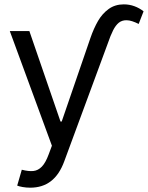

<svg xmlns="http://www.w3.org/2000/svg" viewBox="-20 -675 688 894"><path d="M60.1 189.2 81.5 115.3Q113.6 123.6 135.5 121.2Q157.5 118.8 174.9 100.8Q192.3 82.9 206.5 44.2L221.7 3.5L25.6 -530.4H116.7L261.7 -109.1H267.3L401.2 -498.6Q416.8 -543.5 436.6 -577.7Q456.5 -611.9 486.2 -633.3Q515.9 -654.7 556.6 -654.7Q582.2 -654.7 605.8 -646.1Q629.5 -637.4 648.5 -622.2L625.7 -563.5Q609.8 -571.5 595.6 -576.1Q581.5 -580.8 568.4 -580.8Q547.7 -580.8 533.1 -569.1Q518.6 -557.3 506.7 -534Q494.8 -510.7 480.7 -469.6L279 76.7Q256.2 138.5 216.9 168.7Q177.5 198.9 120.9 198.9Q101.9 198.9 84.9 195.8Q68 192.7 60.1 189.2Z"/></svg>

Font: Pretendard Variable
Style: Regular
Weight: 400
Designer: Base glyphs from Inter by Rasmus Andersson; Hangul glyphs from Noto Sans CJK(Source Han Sans) by Jang Soo-young and Kang
Foundry: Kil Hyung-jin
Version: Version 1.100;FEAKit 1.0